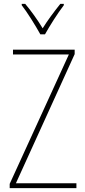

<svg xmlns="http://www.w3.org/2000/svg" viewBox="-20 -970 440 990"><path d="M188 -793H212C237 -838 277 -901 309 -943V-950H291C256 -906 226 -866 200 -824C175 -866 139 -916 110 -950H92V-943C119 -909 162 -840 188 -793ZM374 0V-25H62L365 -691V-714H47V-689H335L30 -22V0Z"/></svg>

Font: Noto Sans Devanagari Condensed Thin
Style: Regular
Weight: 100
Width: 3
Designer: Jelle Bosma - Monotype Design Team
Foundry: Monotype Imaging Inc.
Version: Version 2.004